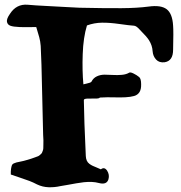

<svg xmlns="http://www.w3.org/2000/svg" viewBox="-20 -795 768 815"><path d="M25.9 -54.2Q35.2 -50.8 61.8 -42Q88.4 -33.2 105 -26.9Q121.6 -20.5 137.2 -12.2Q160.6 -1 186.5 -0.2Q212.4 0.5 235.8 -4.9Q248.5 -6.8 268.6 -10.5Q288.6 -14.2 303.5 -16.8Q318.4 -19.5 335.9 -21.5Q353.5 -23.4 369.6 -22.7Q385.7 -22 399.9 -18.1Q433.1 -9.3 440.4 -34.2Q445.8 -53.2 434.6 -70.8Q422.9 -87.9 408.2 -76.2Q402.3 -79.1 391.4 -83.5Q380.4 -87.9 373.5 -91.1Q366.7 -94.2 359.4 -99.6Q352.1 -105 348.4 -113.3Q344.7 -121.6 344.2 -132.8Q336.9 -288.6 335.9 -370.1Q335.9 -376 351.8 -376.5Q367.7 -377 384.8 -376.7Q401.9 -376.5 403.8 -380.9Q436.5 -382.8 463.6 -381.8Q490.7 -380.9 512.5 -382.1Q534.2 -383.3 549.1 -387.5Q564 -391.6 571.8 -403.6Q579.6 -415.5 579.1 -437Q579.1 -460.9 570.8 -467.8Q560.1 -476.6 547.1 -482.9Q534.2 -489.3 528.8 -486.8Q516.1 -479 497.1 -477.3Q478 -475.6 460 -476.8Q441.9 -478 424.1 -478Q406.2 -478 391.1 -470.9Q376 -463.9 368.2 -448.2Q366.2 -445.8 361.8 -444.1Q357.4 -442.4 348.4 -440.4Q339.4 -438.5 334 -437Q328.6 -495.1 331.1 -565.4Q333.5 -635.7 349.1 -687Q379.9 -698.2 412.4 -698.7Q444.8 -699.2 487.3 -693.1Q529.8 -687 547.9 -686Q558.6 -686 574.2 -668Q603.5 -638.7 612.3 -624.5Q626.5 -602.1 627.9 -577.1Q629.4 -556.6 642.6 -542.2Q655.8 -527.8 679.2 -530.8Q714.8 -536.6 714.8 -584Q716.8 -660.6 714.8 -686Q711.9 -737.3 687.5 -755.9Q663.1 -774.4 610.8 -767.1Q562 -760.7 495.4 -760.3Q428.7 -759.8 316.9 -762.2L261.2 -765.1Q239.7 -766.6 183.6 -769.3Q127.4 -772 97.2 -774.9Q49.3 -778.8 22 -735.8Q7.3 -714.8 9.5 -702.6Q11.7 -690.4 23.9 -685.8Q36.1 -681.2 63 -680.2Q73.2 -679.7 84.7 -679.7Q96.2 -679.7 110.8 -679.9Q125.5 -680.2 133.8 -680.2Q135.7 -673.8 140.1 -658.9Q144.5 -644 146.5 -637.2Q148.4 -630.4 150.4 -619.6Q152.3 -608.9 152.8 -600.1Q156.2 -539.6 158.9 -400.6Q161.6 -261.7 163.1 -223.1Q164.1 -207 164.3 -199.7Q164.6 -192.4 164.1 -181.2Q163.6 -169.9 163.8 -166Q164.1 -162.1 161.4 -154.5Q158.7 -147 157.5 -145Q156.2 -143.1 150.4 -137.9Q144.5 -132.8 141.4 -131.8Q138.2 -130.9 128.4 -127Q118.7 -123 112.3 -121.3Q106 -119.6 91.8 -115.2Q81.1 -111.8 68.4 -109.4Q55.7 -106.9 50 -105.5Q44.4 -104 38.3 -101.3Q32.2 -98.6 30.3 -93Q28.3 -87.4 26.9 -78.4Q25.4 -69.3 25.9 -54.2Z"/></svg>

Font: Sonetni venez
Style: Regular
Weight: 400
Designer: Alja Herlah
Foundry: Type Salon
Version: Version 1.000;hotconv 1.0.109;makeotfexe 2.5.65596